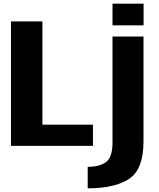

<svg xmlns="http://www.w3.org/2000/svg" viewBox="-20 -791 864 1041"><path d="M39.5 0H484V-115H210V-675H39.5ZM455.5 230Q603.5 230 680.8 178.2Q758 126.5 758 -24V-593H590V-17.5Q590 61.5 555 87.5Q520 113.5 455.5 113.5ZM590 -771V-653.5H758.5V-771Z"/></svg>

Font: Anybody Thin
Style: Bold
Weight: 700
Version: Version 1.113;gftools[0.9.25]